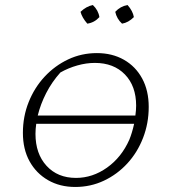

<svg xmlns="http://www.w3.org/2000/svg" viewBox="-20 -736 676 763"><path d="M279 7Q218 7 171 -20Q124 -47 97.5 -95Q71 -143 71 -208Q71 -273 94 -330.5Q117 -388 157.5 -431.5Q198 -475 251 -500Q304 -525 365 -525Q426 -525 472.5 -498.5Q519 -472 545 -424Q571 -376 571 -311Q571 -246 548.5 -188Q526 -130 486 -86.5Q446 -43 393 -18Q340 7 279 7ZM357 -486Q323 -486 287.5 -476Q252 -466 220 -448Q186 -410 163.5 -366Q141 -322 130 -277H518Q521 -299 521 -316Q521 -394 476.5 -440Q432 -486 357 -486ZM282 -29Q348 -29 405.5 -70Q463 -111 494 -181Q505 -208 513 -244H124Q121 -223 121 -204Q121 -125 165 -77Q209 -29 282 -29ZM349 -716Q371 -695 375 -668Q355 -646 327 -642Q306 -666 300 -689Q323 -711 349 -716ZM487 -716Q508 -692 512 -668Q490 -646 465 -642Q444 -661 438 -689Q458 -711 487 -716Z"/></svg>

Font: Piazzolla SC ExtraLight
Style: Italic
Weight: 200
Italic angle: -11.3°
Designer: Juan Pablo del Peral
Foundry: Huerta Tipografica
Version: Version 1.330